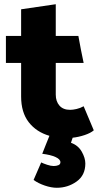

<svg xmlns="http://www.w3.org/2000/svg" viewBox="-20 -641 474 909"><path d="M424 -24Q409 -11 380.5 -1.5Q352 8 324 11L316 35Q350 47 367 77Q384 107 384 133Q384 189 342.5 218.5Q301 248 249 248Q223 248 192 237.5Q161 227 139 211L175 128Q185 133 203 139Q221 145 234 145Q247 145 256.5 141Q266 137 266 127Q266 113 243 102.5Q220 92 180 87Q189 65 197 44Q205 23 214 2Q152 -16 116 -62.5Q80 -109 80 -184V-343H8V-471H80V-597L244 -621V-471H351Q357 -439 363 -406.5Q369 -374 376 -343H244V-193Q244 -161 261.5 -141Q279 -121 312 -121Q325 -121 342.5 -125Q360 -129 376 -138Z"/></svg>

Font: Palanquin Dark SemiBold
Style: Regular
Weight: 600
Designer: Pria Ravichandran
Version: Version 1.001